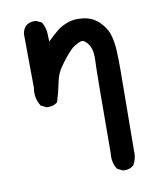

<svg xmlns="http://www.w3.org/2000/svg" viewBox="-78 -605 657 802"><g transform="rotate(-10 250.0 -204.5)"><path d="M339.8 68.4Q339.8 61.5 340.8 53.7Q341.8 -296.9 344.7 -343.8Q344.7 -348.6 344.7 -353.5Q344.7 -388.7 329.1 -409.2Q314.5 -427.7 304.7 -427.7Q297.9 -427.7 288.1 -422.9Q278.3 -418 270.5 -413.1Q262.7 -408.2 255.9 -401.4Q230.5 -376 204.1 -337.9Q184.6 -311.5 177.7 -274.4Q169.9 -234.4 157.2 -194.3L155.3 -192.4Q140.6 -180.7 119.1 -180.7Q116.2 -180.7 110.4 -180.7L86.9 -192.4Q70.3 -219.7 70.3 -250Q70.3 -258.8 72.3 -269.5L70.3 -498Q72.3 -516.6 85 -531.2Q99.6 -543.9 121.1 -543.9Q124 -543.9 129.9 -543.9L153.3 -532.2Q168 -505.9 168 -477.5Q168 -462.9 168.9 -449.2Q195.3 -474.6 211.9 -488.3Q233.4 -505.9 262.7 -515.6Q282.2 -521.5 299.3 -521.5Q316.4 -521.5 329.1 -519.5Q367.2 -513.7 394.5 -486.3Q421.9 -459 431.2 -422.9Q440.4 -386.7 440.4 -338.9Q441.4 -332 441.4 -286.6Q441.4 -241.2 438.5 60.5Q438.5 64.5 438.5 67.9Q438.5 71.3 438.5 75.7Q438.5 80.1 437.5 85.9Q436.5 91.8 434.6 97.7Q431.6 109.4 424.8 121.1Q409.2 134.8 387.7 134.8Q384.8 134.8 378.9 134.8L355.5 123L353.5 120.1Q339.8 97.7 339.8 68.4Z"/></g></svg>

Font: JasonHandwriting2
Style: SemiBold
Weight: 600
Version: Version 1.04.7